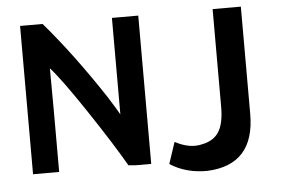

<svg xmlns="http://www.w3.org/2000/svg" viewBox="-52 -772 1337 908"><g transform="rotate(-5 616.0 -318.0)"><path d="M635 6H560L527 3Q466 -103 357 -266.5Q248 -430 197 -486Q197 -455 197.5 -388Q198 -321 198 -286V6H74V-698H181Q320 -536 459 -324Q471 -306 490 -274Q509 -242 510 -240V-445V-698H635ZM1122 -698V-189Q1122 53 896 62Q796 63 720 14L754 -88Q825 -50 885 -66Q939 -77 963.5 -116.5Q988 -156 988 -234V-698Z"/></g></svg>

Font: Repo
Style: DemiBold
Weight: 600
Designer: Stefan Peev
Foundry: Context Ltd
Version: Version 001.000